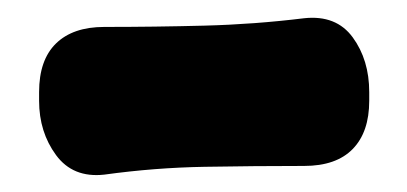

<svg xmlns="http://www.w3.org/2000/svg" viewBox="-20 -366 469 221"><path d="M405 -250Q405 -214 386 -194.5Q367 -175 330 -175Q273 -175 215.5 -174Q158 -173 100 -165Q64 -161 44.5 -187.5Q25 -214 25 -250V-260Q25 -297 44.5 -316Q64 -335 100 -335Q158 -335 215.5 -336.5Q273 -338 330 -345Q367 -349 386 -323Q405 -297 405 -260Z"/></svg>

Font: Winky Sans ExtraBold
Style: Regular
Weight: 800
Designer: Simon Atzbach
Foundry: typofactur
Version: Version 1.205